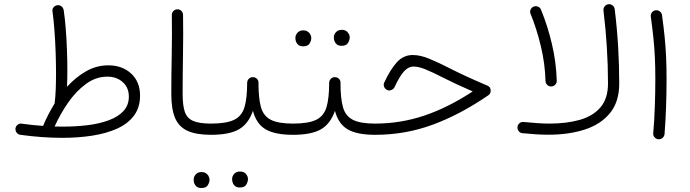

<svg xmlns="http://www.w3.org/2000/svg" viewBox="-20 -646 3329 927"><path d="M54.7 -25.9Q56.2 -36.6 65.2 -43.7Q74.2 -50.8 85.4 -48.8Q137.2 -41.5 188 -38.1Q188.5 -39.1 189 -40.5Q200.2 -67.4 214.1 -94.2Q228 -121.1 243.7 -146.5Q243.7 -148.9 244.1 -151.9Q247.6 -177.2 249 -212.9Q250.5 -248.5 250.5 -291Q250.5 -341.8 248.5 -396.2Q246.6 -450.7 242.7 -501.5Q238.8 -552.2 233.4 -591.3Q231.4 -602.5 239 -611.1Q246.6 -619.6 256.3 -620.6Q268.1 -622.6 276.9 -615.2Q285.6 -607.9 287.6 -596.7Q293.5 -557.1 297.4 -507.8Q301.3 -458.5 303.2 -406.7Q305.2 -355 305.2 -307.6Q305.2 -264.2 303.7 -227.1Q345.2 -272.9 395.5 -301.8Q445.8 -330.6 503.4 -330.6Q569.8 -330.6 613 -291Q656.2 -251.5 656.2 -184.1Q656.2 -127 626.7 -87.6Q597.2 -48.3 545.2 -24.9Q493.2 -1.5 425.3 9Q357.4 19.5 281.2 19.5Q185.1 19.5 78.1 4.9Q66.4 2.9 60.1 -6.1Q53.7 -15.1 54.7 -25.9ZM498.5 -275.9Q442.4 -275.9 394.3 -240.2Q346.2 -204.6 308.1 -149.4Q270 -94.2 243.7 -35.2Q264.2 -34.7 284.2 -34.7Q346.7 -34.7 403.6 -41.7Q460.4 -48.8 505.4 -65.4Q550.3 -82 576.2 -110.1Q602.1 -138.2 602.1 -179.7Q602.1 -222.7 572.8 -249.3Q543.5 -275.9 498.5 -275.9Z M807.1 -191.4Q807.1 -280.3 809.1 -377.9Q811 -475.6 809.6 -572.8Q809.1 -584 816.9 -592.3Q824.7 -600.6 835.9 -601.1Q847.2 -601.6 855.2 -593.8Q863.3 -585.9 863.8 -574.7Q865.2 -477.5 863.5 -379.9Q861.8 -282.2 861.8 -191.9Q861.8 -137.7 872.1 -106.7Q882.3 -75.7 911.9 -62.5Q941.4 -49.3 998.5 -49.3H999Q1010.3 -49.3 1018.1 -41.3Q1025.9 -33.2 1025.9 -22Q1025.9 -10.7 1018.1 -2.9Q1010.3 4.9 999 4.9H998.5Q927.7 4.9 885.7 -14.2Q843.8 -33.2 825.4 -76.2Q807.1 -119.1 807.1 -191.4Z M971.7 -22Q971.7 -33.2 979.7 -41.3Q987.8 -49.3 999 -49.3Q1073.2 -49.3 1110.6 -67.6Q1147.9 -85.9 1160.6 -129.2Q1173.3 -172.4 1173.3 -247.1Q1174.3 -259.8 1182.9 -267.1Q1191.4 -274.4 1202.6 -273.4Q1213.9 -272.9 1221.4 -264.6Q1229 -256.3 1228 -245.1Q1228 -171.9 1239.7 -129.2Q1251.5 -86.4 1287.1 -67.9Q1322.8 -49.3 1394.5 -49.3H1395Q1406.2 -49.3 1414.1 -41.3Q1421.9 -33.2 1421.9 -22Q1421.9 -10.7 1414.1 -2.9Q1406.2 4.9 1395 4.9H1394.5Q1308.6 4.9 1263.2 -21.2Q1217.8 -47.4 1201.2 -110.8Q1179.2 -47.4 1132.8 -21.2Q1086.4 4.9 999 4.9Q987.8 4.9 979.7 -2.9Q971.7 -10.7 971.7 -22ZM1100.6 218.3Q1100.6 204.6 1110.8 193.4Q1121.1 182.1 1138.7 182.1Q1161.1 182.1 1170.9 198.7Q1177.2 207.5 1177.2 218.8Q1177.2 231 1169.2 245.1Q1161.1 259.3 1138.2 259.3Q1123 259.3 1114.7 252.2Q1106.4 245.1 1103.5 235.8Q1100.6 227.1 1100.6 218.3ZM915 220.7Q915 207 925.3 195.8Q935.5 184.6 953.1 184.6Q964.8 184.6 972.7 189.5Q980.5 194.3 985.4 201.2Q991.7 211.9 991.7 221.2Q991.7 233.9 983.6 247.8Q975.6 261.7 952.6 261.7Q937 261.7 929 254.6Q920.9 247.6 917.5 238.3Q915 229.5 915 220.7Z M1367.7 -22Q1367.7 -33.2 1375.7 -41.3Q1383.8 -49.3 1395 -49.3Q1469.2 -49.3 1506.6 -67.6Q1543.9 -85.9 1556.6 -129.2Q1569.3 -172.4 1569.3 -247.1Q1570.3 -259.8 1578.9 -267.1Q1587.4 -274.4 1598.6 -273.4Q1609.9 -272.9 1617.4 -264.6Q1625 -256.3 1624 -245.1Q1624 -171.9 1635.7 -129.2Q1647.5 -86.4 1683.1 -67.9Q1718.8 -49.3 1790.5 -49.3H1791Q1802.2 -49.3 1810.1 -41.3Q1817.9 -33.2 1817.9 -22Q1817.9 -10.7 1810.1 -2.9Q1802.2 4.9 1791 4.9H1790.5Q1704.6 4.9 1659.2 -21.2Q1613.8 -47.4 1597.2 -110.8Q1575.2 -47.4 1528.8 -21.2Q1482.4 4.9 1395 4.9Q1383.8 4.9 1375.7 -2.9Q1367.7 -10.7 1367.7 -22ZM1591.8 -465.8Q1591.8 -479.5 1602.1 -490.7Q1612.3 -502 1629.9 -502Q1652.3 -502 1662.1 -485.4Q1668.5 -476.6 1668.5 -465.3Q1668.5 -453.1 1660.4 -439Q1652.3 -424.8 1629.4 -424.8Q1614.3 -424.8 1606 -431.9Q1597.7 -439 1594.7 -448.2Q1591.8 -457 1591.8 -465.8ZM1406.2 -463.4Q1406.2 -477.1 1416.5 -488.3Q1426.8 -499.5 1444.3 -499.5Q1456.1 -499.5 1463.9 -494.6Q1471.7 -489.7 1476.6 -482.9Q1482.9 -472.2 1482.9 -462.9Q1482.9 -450.2 1474.9 -436.3Q1466.8 -422.4 1443.8 -422.4Q1428.2 -422.4 1420.2 -429.4Q1412.1 -436.5 1408.7 -445.8Q1406.2 -454.6 1406.2 -463.4Z M1972.7 -380.4Q2009.8 -380.4 2054.2 -361.8Q2098.6 -343.3 2154.8 -314.5Q2190.4 -296.4 2234.4 -276.1Q2278.3 -255.9 2332.5 -232.9Q2349.1 -226.6 2349.1 -208Q2349.1 -192.9 2336.4 -185.1Q2202.6 -93.3 2069.8 -44.2Q1937 4.9 1791 4.9Q1779.8 4.9 1771.7 -3.2Q1763.7 -11.2 1763.7 -22Q1763.7 -33.2 1771.7 -41.3Q1779.8 -49.3 1791 -49.3Q1914.1 -49.3 2029.3 -88.1Q2144.5 -127 2262.2 -204.6Q2220.7 -222.7 2186 -238.8Q2151.4 -254.9 2121.6 -270Q2071.3 -295.9 2036.4 -310.3Q2001.5 -324.7 1977.1 -324.7Q1951.7 -324.7 1930.4 -301.3Q1909.2 -277.8 1884.8 -225.1Q1880.9 -216.3 1869.1 -211.2Q1857.4 -206.1 1845.7 -213.4Q1837.9 -218.3 1834.2 -228.3Q1830.6 -238.3 1835.4 -248Q1864.3 -310.5 1896.2 -345.5Q1928.2 -380.4 1972.7 -380.4Z M2478.5 -32.7Q2479.5 -43.9 2488 -51Q2496.6 -58.1 2508.3 -57.1Q2543 -53.7 2573.7 -51.5Q2604.5 -49.3 2633.3 -49.3Q2714.8 -49.3 2778.6 -67.1Q2842.3 -85 2878.9 -127.4Q2915.5 -169.9 2915.5 -242.7Q2915.5 -329.1 2909.9 -418.7Q2904.3 -508.3 2893.6 -595.2Q2892.6 -606.4 2899.4 -615.2Q2906.2 -624 2917 -625.5Q2928.2 -627 2937.3 -620.1Q2946.3 -613.3 2947.8 -602.1Q2959 -512.2 2964.4 -421.6Q2969.7 -331.1 2969.7 -242.7Q2969.7 -154.3 2925 -99.9Q2880.4 -45.4 2803.2 -20.5Q2726.1 4.4 2627.4 4.4Q2598.1 4.4 2567.4 2.4Q2536.6 0.5 2502.9 -2.9Q2491.2 -3.9 2484.4 -12.7Q2477.5 -21.5 2478.5 -32.7ZM2541.5 -579.6Q2537.1 -590.3 2542 -600.3Q2546.9 -610.4 2557.1 -614.3Q2567.4 -618.2 2577.9 -613.8Q2588.4 -609.4 2592.3 -598.6Q2623.5 -522.9 2644.5 -434.6Q2665.5 -346.2 2668 -257.3Q2668.9 -246.1 2661.4 -237.8Q2653.8 -229.5 2642.6 -228.5Q2631.3 -228 2623 -235.4Q2614.7 -242.7 2613.8 -253.9Q2611.8 -337.4 2591.3 -422.9Q2570.8 -508.3 2541.5 -579.6Z M3122.1 -565.9Q3120.6 -577.1 3127.7 -586.2Q3134.8 -595.2 3145.5 -596.2Q3156.7 -597.7 3165.8 -590.8Q3174.8 -584 3176.3 -572.8Q3184.6 -512.7 3189.2 -465.6Q3193.8 -418.5 3196 -371.1Q3198.2 -323.7 3198.2 -261.7Q3198.2 -198.2 3195.8 -128.7Q3193.4 -59.1 3188.5 1.5Q3187.5 12.2 3178.7 19.8Q3169.9 27.3 3158.7 26.4Q3147.9 25.4 3140.4 16.8Q3132.8 8.3 3133.8 -2.4Q3139.2 -63 3141.6 -132.1Q3144 -201.2 3144 -263.7Q3144 -323.7 3141.8 -369.1Q3139.6 -414.6 3135 -460.2Q3130.4 -505.9 3122.1 -565.9Z"/></svg>

Font: Mikhak-DS1-FD Light
Style: Regular
Weight: 300
Designer: Amin Abedi
Version: Version 3.2